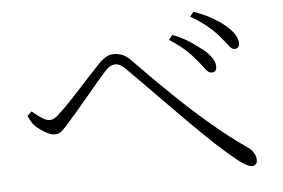

<svg xmlns="http://www.w3.org/2000/svg" viewBox="-46 -755 1093 741"><g transform="rotate(-5 500.0 -384.5)"><path d="M874 -534Q863 -534 852.5 -548.5Q842 -563 823 -585Q804 -608 776.5 -630.5Q749 -653 714 -673L728 -691Q770 -676 798.5 -659.5Q827 -643 844 -629Q893 -589 893 -554Q893 -545 888 -539.5Q883 -534 874 -534ZM778 -451Q766 -451 755 -466Q744 -481 726 -503Q707 -526 685 -546Q663 -566 625 -591L639 -609Q680 -593 707 -574.5Q734 -556 752 -542Q800 -503 797 -469Q796 -459 791 -455Q786 -451 778 -451ZM901 -78Q883 -78 848 -106Q813 -134 766 -177Q747 -195 717 -224Q687 -253 652 -288.5Q617 -324 580.5 -361Q544 -398 511 -431.5Q478 -465 453 -490Q439 -504 429.5 -509.5Q420 -515 409 -515Q401 -515 391.5 -510.5Q382 -506 370 -493Q358 -480 338.5 -457Q319 -434 297 -407.5Q275 -381 254 -356.5Q233 -332 218 -315Q199 -293 185.5 -279.5Q172 -266 154 -266Q138 -266 115.5 -279.5Q93 -293 79 -307Q71 -315 65.5 -325.5Q60 -336 55 -346L72 -362Q91 -346 108.5 -334.5Q126 -323 139 -323Q150 -323 160 -329.5Q170 -336 183 -349Q200 -364 222 -387.5Q244 -411 267.5 -436.5Q291 -462 312 -485Q333 -508 346 -521Q360 -536 375 -545.5Q390 -555 407 -555Q424 -555 441 -548.5Q458 -542 478 -520Q539 -457 609 -389Q679 -321 751.5 -259Q824 -197 891 -151Q905 -142 913.5 -128Q922 -114 922 -100Q922 -90 917 -84Q912 -78 901 -78Z"/></g></svg>

Font: Noto Serif KR ExtraLight
Style: Regular
Weight: 200
Designer: Ryoko NISHIZUKA 西塚涼子 (kana & ideographs); Frank Grießhammer (Latin, Greek & Cyrillic); Wenlong ZHANG 张文龙 (bopomofo); San
Foundry: Adobe
Version: Version 2.002-H1;hotconv 1.1.0;makeotfexe 2.6.0